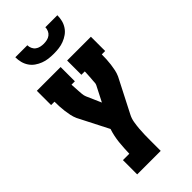

<svg xmlns="http://www.w3.org/2000/svg" viewBox="-293 -805 1085 1085"><g transform="rotate(-45 250.0 -262.5)"><path d="M101 215V101H152Q153 79 154 57Q155 35 157.5 13Q160 -9 164.5 -30.5Q169 -52 176 -73L84 -253Q76 -271 72 -290Q68 -309 65.5 -328.5Q63 -348 62 -367.5Q61 -387 61 -406H34V-520H224V-406H197Q198 -393 198.5 -380Q199 -367 200 -354Q201 -341 202 -327.5Q203 -314 208 -302L247 -213L294 -305Q298 -313 298 -321.5Q298 -330 299 -338.5Q300 -347 300.5 -355.5Q301 -364 301.5 -372.5Q302 -381 302.5 -389.5Q303 -398 303 -406H276V-520H466V-406H439Q439 -387 438 -367.5Q437 -348 434.5 -328.5Q432 -309 428 -290Q424 -271 416 -253L313 -52Q302 -31 298 -7.5Q294 16 292 39.5Q290 63 289.5 86.5Q289 110 289 133V215ZM250 -600Q229 -600 208.5 -602.5Q188 -605 168.5 -612.5Q149 -620 132 -632Q115 -644 103.5 -661.5Q92 -679 87 -699Q82 -719 82 -740H178Q178 -727 183.5 -714.5Q189 -702 199.5 -694Q210 -686 223.5 -683Q237 -680 250 -680Q263 -680 276.5 -683Q290 -686 300.5 -694Q311 -702 316.5 -714.5Q322 -727 322 -740H418Q418 -719 413 -699Q408 -679 396.5 -661.5Q385 -644 368 -632Q351 -620 331.5 -612.5Q312 -605 291.5 -602.5Q271 -600 250 -600Z"/></g></svg>

Font: Iosevka Curly Slab Heavy
Style: Regular
Weight: 900
Monospace: yes
Designer: Belleve Invis
Foundry: Belleve Invis
Version: Version 22.1.2; ttfautohint (v1.8.4)